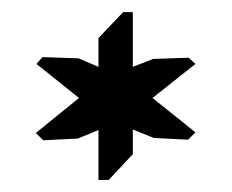

<svg xmlns="http://www.w3.org/2000/svg" viewBox="-20 -780 385 319"><path d="M143.6 -716.8 184.6 -759.8H200.7V-668.9L234.4 -682.1L293.5 -684.1L304.7 -673.8L233.4 -617.2L304.7 -560.1L292.5 -547.9L235.4 -550.8L200.7 -564.9V-523.9L160.6 -481H143.6V-564L109.4 -549.8L51.8 -546.9L39.6 -559.1L111.3 -617.2L40.5 -673.8L50.8 -685.1L110.4 -683.1L143.6 -668.9Z"/></svg>

Font: Bokor
Style: Regular
Weight: 400
Designer: Danh Hong
Foundry: Danh Hong
Version: Version 8.002; ttfautohint (v1.8.3)